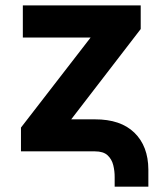

<svg xmlns="http://www.w3.org/2000/svg" viewBox="-20 -566 608 718"><path d="M408.8 132V96.3Q409 73.6 403.5 51.5Q398 29.4 382.3 14.7Q366.5 0 334.8 0H58.4V-88.9L318.8 -425.6H65.4V-545.9H506.2V-457.4L246.3 -119.7H334.8Q431.1 -120 482.7 -69.7Q534.3 -19.3 534.8 67.8V132Z"/></svg>

Font: Inter V
Style: 
Weight: 400
Designer: Rasmus Andersson
Foundry: rsms
Version: Version 4.000;git-a3f224843